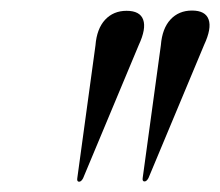

<svg xmlns="http://www.w3.org/2000/svg" viewBox="-20 -806 417 364"><path d="M130 -461.5Q125.5 -461.5 126.5 -468L161 -720Q163.5 -751.5 179.2 -768.5Q195 -785.5 220 -785.5Q245.5 -785.5 251.5 -768.5Q257.5 -751.5 243 -720.5L137.5 -468Q134 -461.5 130 -461.5ZM254 -462Q249.5 -462 250.5 -468.5L285 -720.5Q287.5 -752 303.2 -769Q319 -786 344 -786Q369.5 -786 375.5 -769Q381.5 -752 367 -721L261.5 -468.5Q258 -462 254 -462Z"/></svg>

Font: Fraunces 144pt S000
Style: Italic
Weight: 400
Italic angle: -16°
Version: Version 1.000; ttfautohint (v1.8.3)